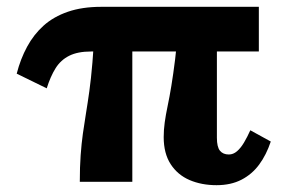

<svg xmlns="http://www.w3.org/2000/svg" viewBox="-20 -533 848 563"><path d="M368 0H214Q214 -44 216.5 -78Q219 -112 223 -141Q227 -170 232 -200Q237 -230 242 -266Q247 -302 251 -349.5Q255 -397 258 -461H368ZM739 -382H247Q208 -382 183 -369.5Q158 -357 143 -333Q128 -309 117 -274L29 -317Q40 -360 59.5 -396Q79 -432 108 -458Q137 -484 179 -498.5Q221 -513 277 -513H739ZM616 -129Q616 -102 625 -91Q634 -80 651 -80Q664 -80 675 -89.5Q686 -99 695.5 -115Q705 -131 714 -151L774 -118Q761 -79 740 -50.5Q719 -22 688 -6Q657 10 615 10Q571 10 536 -5Q501 -20 480.5 -51.5Q460 -83 460 -131Q460 -152 463 -174Q466 -196 471.5 -222Q477 -248 482.5 -281.5Q488 -315 493.5 -359Q499 -403 503 -461H616Z"/></svg>

Font: Roboto Serif 36pt
Style: Bold
Weight: 700
Version: Version 1.008